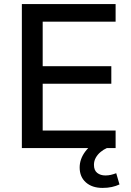

<svg xmlns="http://www.w3.org/2000/svg" viewBox="-20 -725 643 940"><path d="M87 0V-705H546V-619H189V-401H525V-315H189V-86H546V0ZM482 195Q431 195 400.5 168Q370 141 370 95Q370 54 397 17.5Q424 -19 469 -39L503 0Q487 7 472.5 19Q458 31 449 47Q440 63 440 82Q440 109 456 121.5Q472 134 496 134Q510 134 523 131Q536 128 549 123L565 178Q548 186 527.5 190.5Q507 195 482 195Z"/></svg>

Font: Nunito Sans 11pt SemiBold
Style: Regular
Weight: 600
Version: Version 3.101;gftools[0.9.27]